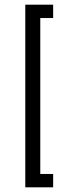

<svg xmlns="http://www.w3.org/2000/svg" viewBox="-20 -760 298 820"><path d="M88 40V-740H207V-683H152V-17H207V40Z"/></svg>

Font: Raleway
Style: Regular
Weight: 400
Designer: Matt McInerney, Pablo Impallari, Rodrigo Fuenzalida
Foundry: Matt McInerney, Pablo Impallari, Rodrigo Fuenzalida
Version: Version 4.101;RELEASE